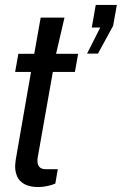

<svg xmlns="http://www.w3.org/2000/svg" viewBox="-20 -743 491 774"><path d="M331 -527 384 -632H350L366 -723H451L436 -639L375 -527ZM135 11Q100 11 79 -0.5Q58 -12 49.5 -31Q41 -50 41 -72Q41 -81 43.5 -99Q46 -117 50 -137L105 -453H41L54 -526H118L144 -672H240L206 -526H295L282 -453H193L132 -108Q131 -104 131 -100Q131 -96 131 -95Q131 -61 164 -61H213L203 -3Q190 3 170.5 7Q151 11 135 11Z"/></svg>

Font: Archivo VF Beta
Style: Italic
Weight: 400
Italic angle: -10°
Designer: Hector Gatti
Foundry: Omnibus-Type
Version: Version 1.002